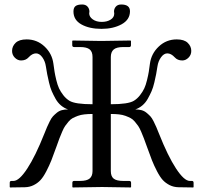

<svg xmlns="http://www.w3.org/2000/svg" viewBox="-20 -825 896 846"><path d="M552.7 -775.4Q552.7 -738.3 515.9 -718Q479 -697.8 427.2 -697.8Q374 -697.8 338.9 -717.3Q303.7 -736.8 303.7 -774.4Q303.7 -791 312.7 -798.1Q321.8 -805.2 342.3 -805.2Q357.4 -805.2 365.7 -795.9Q374 -786.6 374 -773.9Q374 -772.9 373.5 -769.8Q373 -766.6 373 -766.1Q373 -751 388.7 -739.7Q404.3 -728.5 428.2 -728.5Q451.7 -728.5 467.5 -738.5Q483.4 -748.5 483.4 -765.1Q483.4 -765.6 482.9 -769.5Q482.4 -773.4 482.4 -774.4Q482.4 -786.6 490.5 -795.9Q498.5 -805.2 514.2 -805.2Q552.7 -805.2 552.7 -775.4ZM831.5 1 766.1 0Q745.1 -0.5 727.5 -9.3Q710 -18.1 697.5 -31.5Q685.1 -44.9 671.9 -70.3Q658.7 -95.7 649.7 -118.4Q640.6 -141.1 627 -179.7Q618.7 -203.1 614 -215.3Q609.4 -227.5 602.1 -244.6Q594.7 -261.7 588.9 -270Q583 -278.3 574 -289.1Q564.9 -299.8 555.4 -304.7Q545.9 -309.6 533 -314.5Q520 -319.3 504.2 -321Q488.3 -322.8 468.3 -322.8V-71.3Q468.3 -47.9 481 -37.8Q493.7 -27.8 522.9 -27.8H549.3Q557.6 -27.8 557.6 -19.5V-1L555.7 1Q468.8 -1 429.7 -1L300.8 1L298.8 -1V-19.5Q298.8 -27.8 306.6 -27.8H333Q362.8 -27.8 375.2 -38.6Q387.7 -49.3 387.7 -71.3V-322.8Q367.7 -322.8 351.8 -321Q335.9 -319.3 323 -314.5Q310.1 -309.6 300.5 -304.7Q291 -299.8 282 -289.1Q272.9 -278.3 267.1 -270Q261.2 -261.7 253.9 -244.6Q246.6 -227.5 241.9 -215.3Q237.3 -203.1 229 -179.7Q215.3 -141.1 206.3 -118.4Q197.3 -95.7 184.1 -70.3Q170.9 -44.9 158.4 -31.5Q146 -18.1 128.4 -9.3Q110.8 -0.5 89.8 0L24.4 1L22.9 -1V-19.5Q22.9 -27.8 30.3 -27.8H39.6Q64.5 -27.8 100.3 -82.5Q136.2 -137.2 175.3 -235.8Q183.1 -255.4 187.3 -265.1Q191.4 -274.9 199 -290Q206.5 -305.2 213.4 -312.5Q220.2 -319.8 230.2 -328.1Q240.2 -336.4 252.4 -339.6Q264.6 -342.8 279.8 -342.8Q262.7 -348.6 248.5 -360.6Q234.4 -372.6 224.6 -390.1Q214.8 -407.7 208 -423.3Q201.2 -439 195.8 -462.2Q190.4 -485.4 188 -498Q185.5 -510.7 182.1 -532.7Q178.7 -555.7 166.3 -572.8Q153.8 -589.8 138.7 -589.8Q122.1 -589.8 106 -572.3Q93.8 -558.6 72.8 -558.6Q57.6 -558.6 45.4 -570.8Q33.2 -583 33.2 -600.6Q33.2 -621.1 48.8 -636.2Q64.5 -651.4 97.2 -651.4Q143.1 -651.4 176.3 -620.1Q209.5 -588.9 215.3 -544.4Q218.3 -522 220.5 -508.3Q222.7 -494.6 228 -472.4Q233.4 -450.2 240.2 -435.5Q247.1 -420.9 259 -405.5Q271 -390.1 286.1 -380.9Q311 -365.7 387.7 -365.7V-573.7Q387.7 -597.2 375 -607.4Q362.3 -617.7 333 -617.7H306.6Q298.3 -617.7 298.3 -626V-644.5L300.3 -646.5Q387.2 -644.5 426.3 -644.5L555.2 -646.5L557.1 -644.5V-626Q557.1 -617.7 549.3 -617.7H522.9Q493.2 -617.7 480.7 -606.7Q468.3 -595.7 468.3 -573.7V-365.7Q544.9 -365.7 569.8 -380.9Q585 -390.1 596.9 -405.5Q608.9 -420.9 615.7 -435.5Q622.6 -450.2 627.9 -472.4Q633.3 -494.6 635.5 -508.3Q637.7 -522 640.6 -544.4Q646.5 -588.9 679.7 -620.1Q712.9 -651.4 758.8 -651.4Q791.5 -651.4 807.1 -636.2Q822.8 -621.1 822.8 -600.6Q822.8 -583 810.5 -570.8Q798.3 -558.6 783.2 -558.6Q762.2 -558.6 750 -572.3Q733.9 -589.8 717.3 -589.8Q702.1 -589.8 689.7 -572.8Q677.2 -555.7 673.8 -532.7Q670.4 -510.7 668 -498Q665.5 -485.4 660.2 -462.2Q654.8 -439 647.9 -423.3Q641.1 -407.7 631.3 -390.1Q621.6 -372.6 607.4 -360.6Q593.3 -348.6 576.2 -342.8Q591.3 -342.8 603.5 -339.6Q615.7 -336.4 625.7 -328.1Q635.7 -319.8 642.6 -312.5Q649.4 -305.2 657 -290Q664.6 -274.9 668.7 -265.1Q672.9 -255.4 680.7 -235.8Q719.7 -137.2 755.6 -82.5Q791.5 -27.8 816.4 -27.8H825.7Q833 -27.8 833 -19.5V-1Z"/></svg>

Font: Libertinage
Style: b
Weight: 400
Designer: OSP
Foundry: OSP
Version: Version 1.0; 2008; OFL relea